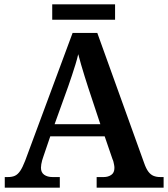

<svg xmlns="http://www.w3.org/2000/svg" viewBox="-20 -866 775 886"><path d="M2 0V-49H17Q36 -49 49 -55Q62 -61 73 -77Q84 -93 96 -124L315 -714H429L645 -114Q654 -88 664.5 -74Q675 -60 688.5 -54.5Q702 -49 719 -49H735V0H426V-49H459Q479 -49 493.5 -59Q508 -69 508 -91Q508 -98 506.5 -105.5Q505 -113 503.5 -119.5Q502 -126 499 -132L463 -237H212L180 -143Q177 -135 174.5 -126Q172 -117 170.5 -108Q169 -99 169 -92Q169 -70 184 -59.5Q199 -49 222 -49H256V0ZM232 -293H443L387 -462Q379 -487 370.5 -514Q362 -541 354.5 -567Q347 -593 341 -616Q336 -594 328.5 -569.5Q321 -545 312.5 -519.5Q304 -494 295 -468ZM221 -775V-846H511V-775Z"/></svg>

Font: Noto Serif Kannada SemiBold
Style: Regular
Weight: 600
Version: Version 2.003